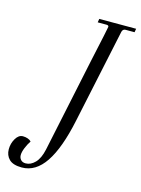

<svg xmlns="http://www.w3.org/2000/svg" viewBox="-242 -698 681 926"><g transform="rotate(15 98.5 -235.5)"><path d="M150 -425Q188 -599 188 -604Q188 -612 177 -612H133L136 -630H320L317 -612H272Q259 -612 255 -598L155 -127Q125 16 77 87.5Q29 159 -40 159Q-84 159 -103.5 139.5Q-123 120 -123 90Q-123 61 -108.5 36.5Q-94 12 -73 12Q-60 12 -48.5 16Q-37 20 -31 27Q-43 45 -51.5 66Q-60 87 -60 102Q-60 116 -51.5 125.5Q-43 135 -27 135Q-2 135 19.5 113Q41 91 51 45Q69 -38 150 -425Z"/></g></svg>

Font: Arapey
Style: Italic
Weight: 400
Italic angle: -12°
Designer: Eduardo Rodriguez Tunni
Foundry: Eduardo Rodriguez Tunni
Version: Version 3.000